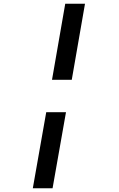

<svg xmlns="http://www.w3.org/2000/svg" viewBox="-20 -740 640 1030"><path d="M259 -312 330 -720H436L365 -312ZM156 270 228 -138H334L262 270Z"/></svg>

Font: DM Mono Medium
Style: Italic
Weight: 500
Italic angle: -10°
Designer: Colophon Foundry
Foundry: Colophon Foundry
Version: Version 1.000; ttfautohint (v1.8.2.53-6de2)